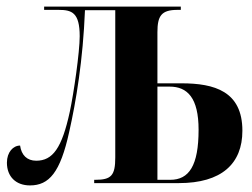

<svg xmlns="http://www.w3.org/2000/svg" viewBox="-20 -556 766 583"><path d="M71 7C129 7 163 -32 190 -155C211 -248 232 -374 238 -525H330V-78C330 -23 318 -10 269 -10H266V0H523C653 0 716 -59 716 -159C716 -279 631 -303 531 -303H458V-458C458 -508 470 -526 519 -526H529V-536H114V-526H158C198 -526 222 -518 222 -446C222 -398 204 -273 192 -217C168 -106 140 -68 90 -68C62 -68 45 -85 41 -114C20 -114 1 -94 1 -62C1 -20 28 7 71 7ZM497 -10H458V-293H495C549 -293 583 -259 583 -162C583 -53 554 -10 497 -10Z"/></svg>

Font: Noto Serif Display ExtraCondensed
Style: Bold
Weight: 700
Width: 2
Designer: Monotype Design Team
Foundry: Monotype Imaging Inc.
Version: Version 2.009